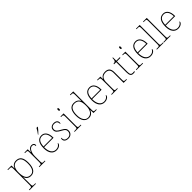

<svg xmlns="http://www.w3.org/2000/svg" viewBox="478 -2728 4929 4929"><g transform="rotate(-45 2942.5 -263.0)"><path d="M24 240H259V220H217C157 220 150 216 150 142V13C150 -60 146 -95 147 -111H149C177 -32 232 10 317 10C435 10 509 -80 509 -278C509 -460 449 -546 316 -546C227 -546 175 -494 153 -432H149L146 -536H1V-516H45C118 -516 122 -512 122 -442V142C122 216 115 220 55 220H24ZM320 -15C195 -15 150 -118 150 -279C150 -417 193 -521 317 -521C437 -521 481 -436 481 -273C481 -107 423 -15 320 -15Z M623 0H842V-20H807C747 -20 740 -24 740 -98V-284C740 -407 797 -519 875 -519C920 -519 943 -501 943 -443C957 -443 964 -458 964 -476C964 -514 931 -544 880 -544C804 -544 764 -482 741 -424H739L736 -536H617V-516H635C708 -516 712 -512 712 -442V-98C712 -24 705 -20 645 -20H623Z M1189 -619V-606H1191C1232 -642 1302 -721 1327 -756V-766H1284C1263 -721 1218 -657 1189 -619ZM1245 10C1346 10 1399 -51 1399 -85C1399 -94 1396 -99 1390 -103C1367 -54 1322 -15 1246 -15C1142 -15 1070 -103 1072 -276H1414V-290C1414 -448 1346 -542 1236 -542C1112 -542 1043 -451 1043 -262C1043 -87 1121 10 1245 10ZM1386 -300H1074C1081 -432 1123 -517 1235 -517C1333 -517 1385 -429 1386 -300Z M1674 10C1760 10 1821 -47 1821 -131C1821 -191 1801 -230 1699 -283C1618 -325 1572 -358 1572 -421C1572 -476 1606 -517 1679 -517C1746 -517 1785 -491 1785 -405C1799 -405 1806 -419 1806 -445C1806 -489 1772 -542 1682 -542C1597 -542 1544 -493 1544 -422C1544 -349 1581 -315 1697 -252C1779 -210 1793 -180 1793 -132C1793 -69 1752 -15 1674 -15C1579 -15 1554 -61 1554 -137C1540 -137 1533 -123 1533 -95C1533 -50 1562 10 1674 10Z M2020 -658C2035 -658 2043 -666 2043 -698C2043 -729 2035 -738 2020 -738C2006 -738 1997 -729 1997 -698C1997 -666 2006 -658 2020 -658ZM1904 0H2146V-20H2116C2043 -20 2039 -24 2039 -94V-536H1926V-516H1944C2004 -516 2011 -512 2011 -438V-94C2011 -24 2007 -20 1934 -20H1904Z M2417 10C2506 10 2553 -41 2583 -111H2585L2589 0H2706V-20H2690C2617 -20 2613 -24 2613 -94V-760H2493V-740H2518C2578 -740 2585 -736 2585 -662V-543C2585 -515 2586 -478 2587 -441H2583C2556 -505 2498 -543 2409 -543C2279 -543 2219 -443 2219 -267C2219 -88 2294 10 2417 10ZM2411 -14C2316 -12 2247 -103 2247 -264C2247 -426 2294 -518 2412 -518C2545 -518 2586 -432 2586 -265C2586 -112 2529 -16 2411 -14Z M2989 10C3090 10 3143 -51 3143 -85C3143 -94 3140 -99 3134 -103C3111 -54 3066 -15 2990 -15C2886 -15 2814 -103 2816 -276H3158V-290C3158 -448 3090 -542 2980 -542C2856 -542 2787 -451 2787 -262C2787 -87 2865 10 2989 10ZM3130 -300H2818C2825 -432 2867 -517 2979 -517C3077 -517 3129 -429 3130 -300Z M3250 0H3471V-20H3455C3382 -20 3378 -24 3378 -94V-334C3378 -423 3414 -517 3545 -517C3646 -517 3682 -454 3682 -365V0H3802V-20H3787C3714 -20 3710 -24 3710 -94V-357C3710 -482 3660 -542 3545 -542C3471 -542 3421 -520 3381 -449H3377L3374 -536H3255V-516H3283C3343 -516 3350 -511 3350 -442V-94C3350 -24 3346 -20 3273 -20H3250Z M4031 10C4049 10 4067 9 4088 5V-20C4067 -16 4052 -15 4030 -15C3974 -15 3952 -46 3952 -132V-511H4079V-536H3952V-657H3932C3932 -592 3921 -563 3908 -551C3895 -539 3874 -531 3846 -531V-511H3924V-141C3924 -30 3954 10 4031 10Z M4262 -658C4277 -658 4285 -666 4285 -698C4285 -729 4277 -738 4262 -738C4248 -738 4239 -729 4239 -698C4239 -666 4248 -658 4262 -658ZM4146 0H4388V-20H4358C4285 -20 4281 -24 4281 -94V-536H4168V-516H4186C4246 -516 4253 -512 4253 -438V-94C4253 -24 4249 -20 4176 -20H4146Z M4661 10C4762 10 4815 -51 4815 -85C4815 -94 4812 -99 4806 -103C4783 -54 4738 -15 4662 -15C4558 -15 4486 -103 4488 -276H4830V-290C4830 -448 4762 -542 4652 -542C4528 -542 4459 -451 4459 -262C4459 -87 4537 10 4661 10ZM4802 -300H4490C4497 -432 4539 -517 4651 -517C4749 -517 4801 -429 4802 -300Z M4891 0H5133V-20H5103C5030 -20 5026 -24 5026 -94V-760H4891V-740H4931C4991 -740 4998 -736 4998 -662V-94C4998 -24 4994 -20 4921 -20H4891Z M5147 0H5389V-20H5359C5286 -20 5282 -24 5282 -94V-760H5147V-740H5187C5247 -740 5254 -736 5254 -662V-94C5254 -24 5250 -20 5177 -20H5147Z M5662 10C5763 10 5816 -51 5816 -85C5816 -94 5813 -99 5807 -103C5784 -54 5739 -15 5663 -15C5559 -15 5487 -103 5489 -276H5831V-290C5831 -448 5763 -542 5653 -542C5529 -542 5460 -451 5460 -262C5460 -87 5538 10 5662 10ZM5803 -300H5491C5498 -432 5540 -517 5652 -517C5750 -517 5802 -429 5803 -300Z"/></g></svg>

Font: Noto Serif Malayalam Thin
Style: Regular
Weight: 100
Designer: Indian type Foundry, Jelle Bosma, Monotype Design Team
Foundry: Monotype Imaging Inc.
Version: Version 2.104